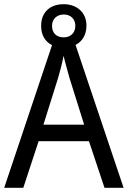

<svg xmlns="http://www.w3.org/2000/svg" viewBox="-20 -895 610 915"><path d="M478 0H569L340 -681C372 -697 392 -729 392 -773C392 -836 346 -875 283 -875C218 -875 176 -836 176 -772C176 -728 195 -696 228 -680L0 0H91L164 -222H404ZM284 -717C248 -717 228 -738 228 -772C228 -805 252 -826 284 -826C316 -826 339 -805 339 -772C339 -738 316 -717 284 -717ZM311 -524 381 -301H187L257 -524C265 -551 276 -592 283 -629C289 -602 305 -547 311 -524Z"/></svg>

Font: Noto Sans Khmer UI SemiCondensed
Style: Regular
Weight: 400
Width: 4
Designer: Danh Hong and the Monotype Design Team
Foundry: Monotype Imaging Inc.
Version: Version 2.002